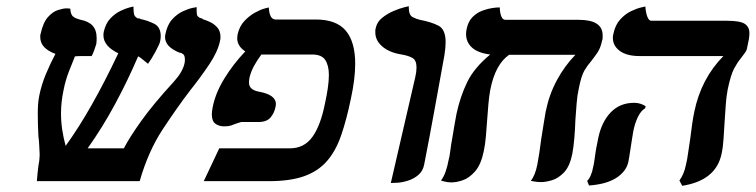

<svg xmlns="http://www.w3.org/2000/svg" viewBox="-20 -585 2440 620"><path d="M690 -451Q683 -418 656 -377.5Q629 -337 594 -293Q552 -238 505.5 -167.5Q459 -97 431 0H99Q100 -16 101.5 -27.5Q103 -39 104 -49Q106 -59 107 -67.5Q108 -76 108 -83V-88Q107 -104 106.5 -118Q106 -132 104 -145Q103 -165 102.5 -183.5Q102 -202 102 -218Q102 -234 103 -248.5Q104 -263 107 -277Q114 -312 128.5 -346.5Q143 -381 159 -411Q110 -429 110 -465Q110 -467 110 -470Q110 -473 111 -475Q119 -512 134.5 -529.5Q150 -547 167 -552.5Q184 -558 195 -558Q200 -558 203.5 -557.5Q207 -557 207 -557Q208 -540 214.5 -533Q221 -526 241 -521Q292 -511 292 -464Q292 -460 292 -454.5Q292 -449 291 -443Q289 -436 284.5 -423.5Q280 -411 276 -404Q265 -404 247.5 -404Q230 -404 223 -403H222Q212 -379 201.5 -351.5Q191 -324 185 -293Q181 -274 179 -255.5Q177 -237 177 -219Q177 -192 181 -165.5Q185 -139 192 -114Q234 -172 276.5 -247Q319 -322 362 -413Q314 -436 314 -471Q314 -478 315 -482Q321 -509 336 -525Q351 -541 368.5 -549.5Q386 -558 398.5 -561Q411 -564 411 -564Q411 -538 415.5 -533Q420 -528 424 -526Q426 -526 428.5 -525.5Q431 -525 432 -525Q433 -524 434 -523.5Q435 -523 436 -523Q456 -519 477.5 -508.5Q499 -498 499 -468Q499 -464 498.5 -460Q498 -456 497 -451Q495 -442 482 -418Q469 -394 458 -379Q441 -393 435 -397.5Q429 -402 426 -403Q393 -326 352.5 -250.5Q312 -175 263 -106H380Q398 -141 436.5 -195Q475 -249 542 -322Q570 -353 576 -381Q577 -385 577 -388Q577 -391 577 -393Q577 -406 571.5 -410Q566 -414 562 -415V-414Q513 -433 513 -465Q513 -471 514 -474Q520 -505 536 -522.5Q552 -540 570.5 -548.5Q589 -557 602 -559.5Q615 -562 615 -562V-551Q615 -536 618.5 -532.5Q622 -529 626 -527Q633 -526 635 -524H633Q633 -524 633.5 -523.5Q634 -523 635 -523Q645 -520 658 -514Q671 -508 681.5 -496.5Q692 -485 692 -465Q692 -461 691.5 -458Q691 -455 690 -451Z M824 -409Q810 -390 800.5 -372.5Q791 -355 786 -336Q785 -331 784.5 -326.5Q784 -322 784 -318Q784 -295 816 -289Q871 -279 871 -249Q871 -247 870.5 -245Q870 -243 870 -241Q866 -220 853.5 -205.5Q841 -191 815 -191H760Q758 -191 752.5 -189Q747 -187 740 -185Q733 -182 725.5 -179.5Q718 -177 704 -177Q687 -177 675.5 -185.5Q664 -194 664 -216Q664 -225 667 -240Q676 -285 704.5 -331.5Q733 -378 772 -419Q746 -436 746 -462Q746 -464 746.5 -467Q747 -470 747 -473Q753 -500 769 -517Q785 -534 803 -544Q821 -554 834.5 -557.5Q848 -561 848 -561Q850 -522 870 -522H1000Q1066 -522 1096.5 -486Q1127 -450 1127 -379Q1127 -355 1123.5 -326.5Q1120 -298 1113 -266Q1099 -198 1081.5 -147.5Q1064 -97 1035.5 -64.5Q1007 -32 962 -16Q917 0 848 0H638L688 -106H916Q962 -106 988.5 -142.5Q1015 -179 1029 -249Q1035 -276 1038.5 -300Q1042 -324 1042 -343Q1042 -373 1030.5 -391Q1019 -409 988 -409Z M1242 6 1321 -336Q1325 -353 1325 -367Q1325 -390 1312.5 -397.5Q1300 -405 1277 -409Q1238 -415 1215 -434.5Q1192 -454 1192 -480Q1192 -483 1192 -486.5Q1192 -490 1193 -493Q1197 -514 1214 -527.5Q1231 -541 1251 -549.5Q1271 -558 1285.5 -561.5Q1300 -565 1300 -565V-561Q1300 -536 1313 -529.5Q1326 -523 1336 -521Q1373 -514 1396 -502Q1419 -490 1419 -449Q1419 -440 1418 -429.5Q1417 -419 1415 -406Q1399 -318 1383 -230Q1367 -142 1350 -55Q1346 -33 1331.5 -20.5Q1317 -8 1298.5 -2Q1280 4 1264.5 5Q1249 6 1242 6Z M1849 -299Q1844 -277 1842 -250.5Q1840 -224 1838 -197Q1837 -166 1834.5 -137.5Q1832 -109 1828 -88Q1820 -48 1801.5 -28.5Q1783 -9 1762.5 -3Q1742 3 1727 3Q1716 3 1705 1Q1694 -1 1694 -1Q1708 -18 1715 -53Q1718 -68 1721.5 -91Q1725 -114 1728 -138Q1732 -162 1735.5 -185Q1739 -208 1742 -224Q1753 -279 1778 -325.5Q1803 -372 1838 -408H1624Q1579 -377 1563 -294Q1559 -272 1557 -247Q1555 -222 1553 -196Q1551 -170 1549 -144.5Q1547 -119 1542 -96Q1533 -53 1514 -31.5Q1495 -10 1474.5 -3Q1454 4 1438 4Q1425 4 1414.5 1Q1404 -2 1404 -2Q1413 -14 1419 -31Q1425 -48 1429 -70Q1432 -81 1433.5 -93.5Q1435 -106 1437 -119Q1438 -124 1439 -130.5Q1440 -137 1441 -142Q1444 -162 1447.5 -181Q1451 -200 1454 -217Q1466 -273 1488.5 -319.5Q1511 -366 1563 -409Q1523 -414 1504 -431.5Q1485 -449 1485 -475Q1485 -479 1485.5 -483.5Q1486 -488 1487 -492Q1492 -516 1506 -530Q1520 -544 1537.5 -550.5Q1555 -557 1569.5 -559Q1584 -561 1590 -561H1594Q1594 -545 1598.5 -533Q1603 -521 1612 -521H1849Q1926 -521 1926 -471Q1926 -467 1926 -462.5Q1926 -458 1924 -453Q1919 -429 1908.5 -414Q1898 -399 1887 -385Q1877 -374 1867 -357Q1857 -340 1849 -299Z M2330 -297Q2325 -271 2323.5 -245Q2322 -219 2320 -193Q2318 -165 2316.5 -138Q2315 -111 2310 -88Q2292 -2 2183 15L2174 -2Q2181 -12 2186.5 -24.5Q2192 -37 2195 -53Q2199 -68 2202 -91Q2205 -114 2209 -138Q2215 -190 2222 -224Q2244 -331 2316 -404H2045Q2004 -404 1981.5 -420.5Q1959 -437 1959 -463Q1959 -467 1959.5 -470Q1960 -473 1961 -477Q1967 -505 1983 -522.5Q1999 -540 2018 -549Q2037 -558 2050.5 -561Q2064 -564 2064 -564Q2065 -546 2070 -532Q2075 -518 2083 -518H2327Q2370 -518 2385 -508Q2400 -498 2400 -478Q2400 -473 2399.5 -467.5Q2399 -462 2398 -457L2393 -433Q2392 -423 2385.5 -414.5Q2379 -406 2371 -395Q2361 -383 2350.5 -363.5Q2340 -344 2330 -297ZM2025 -161Q2024 -154 2021.5 -140Q2019 -126 2017 -111Q2015 -96 2012.5 -82Q2010 -68 2009 -62Q2002 -31 1970 -10.5Q1938 10 1882 14L1876 -1Q1882 -6 1887.5 -18.5Q1893 -31 1895 -44Q1897 -51 1899 -64Q1901 -77 1903 -92Q1905 -106 1908 -119.5Q1911 -133 1912 -140Q1923 -192 1952.5 -222.5Q1982 -253 2028 -253Q2048 -253 2065 -242L2063 -235Q2050 -228 2040 -207.5Q2030 -187 2025 -161Z"/></svg>

Font: Libertinus Serif SemiBold
Style: Italic
Weight: 600
Italic angle: -11.5°
Designer: Philipp H. Poll, Khaled Hosny
Foundry: Caleb Maclennan
Version: Version 7.051;RELEASE